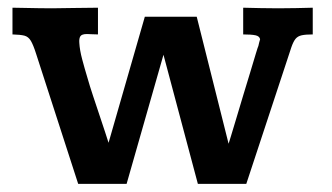

<svg xmlns="http://www.w3.org/2000/svg" viewBox="-20 -461 843 488"><path d="M178.7 6.3 71.8 -324.2Q64.5 -347.2 58.3 -357.4Q52.2 -367.7 42 -370.4Q31.7 -373 11.7 -373.5V-441.4Q22 -441.4 40.5 -440.9Q59.1 -440.4 78.6 -440.2Q98.1 -439.9 111.8 -439.9Q137.2 -439.9 167.7 -440.7Q198.2 -441.4 229 -441.4Q229 -438.5 229 -429Q229 -419.4 229 -407.5Q229 -395.5 229 -386Q229 -376.5 229 -373.5Q221.7 -373.5 213.1 -374Q204.6 -374.5 201.2 -374.5Q188 -374.5 184.3 -368.9Q180.7 -363.3 181.6 -352.1Q182.6 -333.5 189 -309.8Q195.3 -286.1 201.7 -265.1Q208 -242.7 216.6 -217Q225.1 -191.4 233.2 -167.2Q241.2 -143.1 247.3 -124.8Q253.4 -106.4 255.9 -98.1L348.1 -418.5H480L561 -95.7Q561 -95.7 566.4 -113Q571.8 -130.4 580.1 -158.4Q588.4 -186.5 597.9 -217.8Q607.4 -249 616 -277.3Q624.5 -305.7 630.1 -324.2Q635.7 -342.8 636.7 -344.2Q637.7 -348.6 638.7 -352.8Q639.6 -356.9 641.1 -361.3Q639.6 -369.1 629.4 -371.3Q619.1 -373.5 598.1 -373.5V-441.4Q620.1 -440.9 642.3 -440.4Q664.6 -439.9 687 -439.9Q710 -439.9 732.2 -440.4Q754.4 -440.9 774.9 -441.4V-373.5Q756.8 -373.5 746.8 -371.3Q736.8 -369.1 731.2 -362.3Q725.6 -355.5 720.5 -340.8Q715.3 -326.2 707 -299.8L606 6.3H482.9L395.5 -321.8L301.8 6.3Z"/></svg>

Font: Kameron SemiBold
Style: Regular
Weight: 600
Designer: Vernon Adams
Foundry: Vernon Adams
Version: Version 1.100